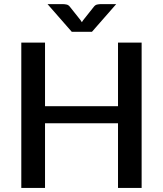

<svg xmlns="http://www.w3.org/2000/svg" viewBox="-20 -931 808 951"><path d="M681.5 0V-720H564.5V-405H203V-720H85.5V0H203V-320.5H564.5V0ZM215.5 -910.5 335.5 -773.5H435.5L555.5 -910.5H477.5C472.8 -910.5 467.3 -909.8 461 -908.5C454.7 -907.2 449 -903.2 444 -896.5L392 -831L385.5 -821L379 -831L326.5 -897C321.8 -903.3 316.2 -907.2 309.8 -908.5C303.2 -909.8 297.8 -910.5 293.5 -910.5Z"/></svg>

Font: Lato Semibold
Style: Regular
Weight: 600
Designer: Lukasz Dziedzic
Foundry: tyPoland Lukasz Dziedzic
Version: Version 2.006; 2014-01-15